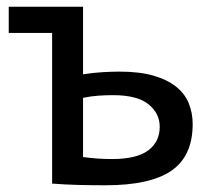

<svg xmlns="http://www.w3.org/2000/svg" viewBox="-20 -545 623 571"><path d="M227 -78Q270 -72 313 -72Q386 -72 420.5 -97.5Q455 -123 455 -168Q455 -208 421.5 -235Q388 -262 316 -262Q296 -262 273 -260.5Q250 -259 227 -254ZM227 -324Q259 -329 287 -330.5Q315 -332 336 -332Q395 -332 436.5 -320Q478 -308 504 -287Q530 -266 541.5 -237.5Q553 -209 553 -176Q553 -81 490 -37.5Q427 6 294 6Q252 6 213 5Q174 4 135 1V-447H6V-525H227Z"/></svg>

Font: PT Sans Caption
Style: Regular
Weight: 400
Designer: A.Korolkova, O.Umpeleva, V.Yefimov
Foundry: ParaType Ltd
Version: Version 2.004W OFL